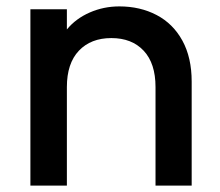

<svg xmlns="http://www.w3.org/2000/svg" viewBox="-20 -580 689 600"><path d="M353 -560Q418 -560 469.5 -533Q521 -506 550 -453Q579 -400 579 -325V0H466V-308Q466 -382 429 -421.5Q392 -461 328 -461Q264 -461 226.5 -421.5Q189 -382 189 -308V0H75V-551H189V-488Q217 -522 260.5 -541Q304 -560 353 -560Z"/></svg>

Font: Fz Poppins Med
Style: Regular
Weight: 500
Designer: Ninad Kale (Devanagari), Jonny Pinhorn (Latin)
Foundry: Indian Type Foundry
Version: Vit hóa bi Vntype.Com & FontZin.Com